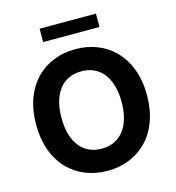

<svg xmlns="http://www.w3.org/2000/svg" viewBox="-130 -1019 1042 1139"><g transform="rotate(-15 391.0 -449.5)"><path d="M391 9.9C583.8 9.9 731.5 -125.7 731.5 -363.6C731.5 -601.6 583.8 -737.2 391 -737.2C197.1 -737.2 50.4 -601.6 50.4 -363.6C50.4 -126.8 197.1 9.9 391 9.9ZM391 -601.2C502.5 -601.2 575.6 -517.8 575.6 -363.6C575.6 -209.5 502.5 -126.1 391 -126.1C279.1 -126.1 206.3 -209.5 206.3 -363.6C206.3 -517.8 279.1 -601.2 391 -601.2ZM563.9 -827.1V-909.1H218V-827.1Z"/></g></svg>

Font: Inter-Hewn
Style: Bold
Weight: 700
Designer: Rasmus Andersson
Foundry: rsms
Version: Version 3.012;git-f93a4a705